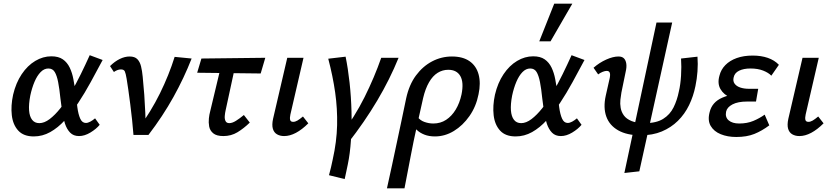

<svg xmlns="http://www.w3.org/2000/svg" viewBox="-20 -731 4524 1040"><path d="M163 8Q108 8 79 -23.5Q50 -55 44 -106.5Q38 -158 51 -218Q66 -282 97.5 -329Q129 -376 171 -401Q213 -426 258 -426Q297 -426 320.5 -409.5Q344 -393 357.5 -365Q371 -337 377.5 -302Q384 -267 389 -231Q394 -188 399 -150Q404 -112 414.5 -88.5Q425 -65 445 -65Q456 -65 469 -72Q482 -79 495 -90L520 -55Q501 -32 469.5 -13Q438 6 408 6Q378 6 360 -12.5Q342 -31 332 -61Q322 -91 316.5 -127.5Q311 -164 307 -200Q302 -250 295 -286Q288 -322 276.5 -341Q265 -360 242 -360Q219 -360 200 -340.5Q181 -321 167 -288Q153 -255 144 -213Q135 -166 137.5 -133Q140 -100 154 -82Q168 -64 193 -64Q220 -64 249 -86Q278 -108 307 -144.5Q336 -181 364 -229Q392 -277 417.5 -329Q443 -381 466 -432L536 -406Q504 -346 471.5 -286.5Q439 -227 404 -174Q369 -121 331.5 -80Q294 -39 252 -15.5Q210 8 163 8Z M703 0Q700 -38 695.5 -81.5Q691 -125 685.5 -167Q680 -209 675 -245Q670 -281 666 -304Q661 -334 656 -344.5Q651 -355 635 -355Q625 -355 615 -351Q605 -347 597 -341L576 -373Q601 -398 628.5 -411.5Q656 -425 682 -425Q710 -425 724 -410.5Q738 -396 744 -371.5Q750 -347 753 -315Q758 -266 761.5 -217.5Q765 -169 767 -120Q769 -71 769 -23L727 -30Q798 -127 846.5 -225.5Q895 -324 926 -423L1018 -414Q977 -309 919.5 -205.5Q862 -102 784 0Z M1190 6Q1153 6 1135 -9Q1117 -24 1113 -46Q1109 -68 1111.5 -90Q1114 -112 1118 -126L1186 -410H1262L1202 -133Q1199 -120 1197.5 -103.5Q1196 -87 1201.5 -75.5Q1207 -64 1222 -64Q1238 -64 1258 -76.5Q1278 -89 1301 -108L1333 -67Q1300 -35 1266 -14.5Q1232 6 1190 6ZM1048 -337 1071 -414 1417 -418 1392 -333Z M1519 6Q1497 6 1480.5 -3.5Q1464 -13 1458 -33.5Q1452 -54 1459 -87L1536 -418H1624L1553 -111Q1549 -93 1551.5 -82Q1554 -71 1568 -71Q1579 -71 1591 -78Q1603 -85 1621 -100L1650 -63Q1616 -29 1583 -11.5Q1550 6 1519 6Z M1865 44 1823 6Q1902 -99 1955 -205.5Q2008 -312 2045 -418H2139Q2092 -302 2023.5 -186.5Q1955 -71 1865 44ZM1847 239 1762 218Q1768 196 1773 175Q1778 154 1782 134Q1804 36 1806 -53Q1808 -142 1795.5 -230Q1783 -318 1758 -413L1852 -424Q1865 -361 1873.5 -283.5Q1882 -206 1884 -126Q1886 -46 1881 28Q1876 102 1864 159Q1859 183 1855 202Q1851 221 1847 239Z M2076 289Q2090 225 2103.5 163.5Q2117 102 2129.5 41.5Q2142 -19 2155 -78.5Q2168 -138 2180 -198Q2196 -272 2233 -322Q2270 -372 2320.5 -398.5Q2371 -425 2428 -425Q2487 -425 2523.5 -399.5Q2560 -374 2572.5 -327.5Q2585 -281 2572 -220Q2559 -154 2523 -102.5Q2487 -51 2438.5 -21.5Q2390 8 2336 8Q2304 8 2279.5 -1.5Q2255 -11 2238.5 -26.5Q2222 -42 2216 -58L2242 -98Q2255 -79 2279 -70.5Q2303 -62 2327 -62Q2366 -62 2396.5 -82Q2427 -102 2448.5 -137.5Q2470 -173 2480 -220Q2493 -285 2473.5 -319Q2454 -353 2408 -353Q2377 -353 2350.5 -336.5Q2324 -320 2304 -285.5Q2284 -251 2272 -200Q2254 -119 2241.5 -63.5Q2229 -8 2220.5 34Q2212 76 2205 112.5Q2198 149 2190 190.5Q2182 232 2171 289Z M2773 8Q2718 8 2689 -23.5Q2660 -55 2654 -106.5Q2648 -158 2661 -218Q2676 -282 2707.5 -329Q2739 -376 2781 -401Q2823 -426 2868 -426Q2907 -426 2930.5 -409.5Q2954 -393 2967.5 -365Q2981 -337 2987.5 -302Q2994 -267 2999 -231Q3004 -188 3009 -150Q3014 -112 3024.5 -88.5Q3035 -65 3055 -65Q3066 -65 3079 -72Q3092 -79 3105 -90L3130 -55Q3111 -32 3079.5 -13Q3048 6 3018 6Q2988 6 2970 -12.5Q2952 -31 2942 -61Q2932 -91 2926.5 -127.5Q2921 -164 2917 -200Q2912 -250 2905 -286Q2898 -322 2886.5 -341Q2875 -360 2852 -360Q2829 -360 2810 -340.5Q2791 -321 2777 -288Q2763 -255 2754 -213Q2745 -166 2747.5 -133Q2750 -100 2764 -82Q2778 -64 2803 -64Q2830 -64 2859 -86Q2888 -108 2917 -144.5Q2946 -181 2974 -229Q3002 -277 3027.5 -329Q3053 -381 3076 -432L3146 -406Q3114 -346 3081.5 -286.5Q3049 -227 3014 -174Q2979 -121 2941.5 -80Q2904 -39 2862 -15.5Q2820 8 2773 8ZM2901 -507 2982 -711H3080L2962 -507Z M3450 2Q3376 2 3328.5 -25Q3281 -52 3264 -100Q3247 -148 3261 -212L3283 -310Q3285 -321 3284.5 -329.5Q3284 -338 3279.5 -342.5Q3275 -347 3267 -347Q3257 -347 3244.5 -342Q3232 -337 3220 -328L3195 -364Q3227 -392 3264 -408.5Q3301 -425 3330 -425Q3350 -425 3360 -414.5Q3370 -404 3372.5 -385.5Q3375 -367 3369 -342L3346 -230Q3343 -213 3340.5 -191Q3338 -169 3342 -146.5Q3346 -124 3359.5 -105.5Q3373 -87 3400.5 -75.5Q3428 -64 3474 -64Q3535 -64 3572 -87Q3609 -110 3628.5 -149.5Q3648 -189 3657 -235Q3666 -272 3669 -321Q3672 -370 3669 -414L3758 -424Q3761 -385 3758 -344Q3755 -303 3747 -265Q3736 -210 3712.5 -161.5Q3689 -113 3652 -76.5Q3615 -40 3565 -19Q3515 2 3450 2ZM3362 206 3536 -609H3621L3443 197Z M3968 11Q3921 11 3884 -4Q3847 -19 3829.5 -49Q3812 -79 3824 -124Q3837 -178 3892.5 -202Q3948 -226 4027 -226L4023 -186Q3975 -186 3937.5 -202Q3900 -218 3882.5 -248.5Q3865 -279 3877 -321Q3885 -354 3909 -378.5Q3933 -403 3970.5 -416.5Q4008 -430 4057 -430Q4103 -430 4139 -417.5Q4175 -405 4199 -380L4158 -321Q4143 -337 4114 -348.5Q4085 -360 4045 -360Q4008 -360 3983.5 -348Q3959 -336 3954 -312Q3949 -292 3959 -278Q3969 -264 3989.5 -257Q4010 -250 4038 -250H4087L4075 -181H4027Q3977 -181 3947.5 -165.5Q3918 -150 3913 -126Q3907 -96 3927 -79Q3947 -62 3984 -62Q4027 -62 4060.5 -76Q4094 -90 4122 -110L4147 -52Q4107 -22 4066 -5.5Q4025 11 3968 11Z M4310 6Q4288 6 4271.5 -3.5Q4255 -13 4249 -33.5Q4243 -54 4250 -87L4327 -418H4415L4344 -111Q4340 -93 4342.5 -82Q4345 -71 4359 -71Q4370 -71 4382 -78Q4394 -85 4412 -100L4441 -63Q4407 -29 4374 -11.5Q4341 6 4310 6Z"/></svg>

Font: Ysabeau Infant SemiBold
Style: Italic
Weight: 600
Italic angle: -12°
Designer: Christian Thalmann (Catharsis Fonts)
Version: Version 2.002; featfreeze: ss01,ss02,lnum